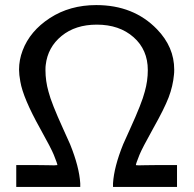

<svg xmlns="http://www.w3.org/2000/svg" viewBox="-20 -736 762 756"><path d="M69 -537Q98 -614 176.5 -665Q255 -716 359 -716Q506 -716 598 -621Q666 -551 666 -462Q666 -449 665 -442Q661 -397 644 -352.5Q627 -308 583 -230Q539 -151 529 -126Q515 -91 515 -86Q517 -85 528 -85Q530 -85 552.5 -85.5Q575 -86 596 -86H677V0H425V-14Q429 -79 465 -168Q481 -204 492 -228Q539 -331 550 -375Q562 -417 562 -460Q562 -540 506 -589.5Q450 -639 361 -639Q277 -639 222.5 -594.5Q168 -550 160 -480Q159 -474 159 -460Q159 -417 171 -375Q182 -331 229 -228Q240 -204 256 -168Q292 -79 296 -14V0H44V-86H125Q146 -86 168.5 -85.5Q191 -85 193 -85L206 -86Q206 -91 192 -126Q182 -151 138 -230Q71 -350 60 -415Q55 -442 55 -462Q55 -500 69 -537Z"/></svg>

Font: KaTeX_SansSerif
Style: Regular
Weight: 400
Version: Version 1.1; ttfautohint (v1.3)